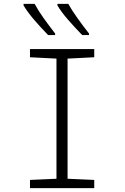

<svg xmlns="http://www.w3.org/2000/svg" viewBox="-20 -966 640 986"><path d="M263 -786V-794Q232 -834 205 -871.5Q178 -909 158 -946H101V-938Q122 -903 156 -863.5Q190 -824 227 -786ZM437 -786V-794Q407 -832 377 -874Q347 -916 331 -946H275V-938Q295 -904 330 -864Q365 -824 402 -786ZM464 0V-42L327 -48V-665L464 -672V-714H134V-672L270 -665V-48L134 -42V0Z"/></svg>

Font: Noto Sans Mono UI Light
Style: Regular
Weight: 300
Designer: Monotype Design team
Foundry: Monotype Imaging Inc.
Version: 1.000